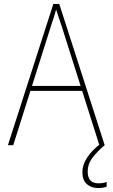

<svg xmlns="http://www.w3.org/2000/svg" viewBox="-20 -735 570 972"><path d="M20 0 250 -715H280L510 0H483L396 -275H134L47 0ZM237 -600 142 -300H388L293 -600Q286 -620 279 -641.5Q272 -663 264 -687Q258 -664 251 -643Q244 -622 237 -600ZM477 217Q442 217 419.5 197Q397 177 397 137Q397 63 492 -10L510 0Q474 30 449 62.5Q424 95 424 134Q424 193 478 193Q503 193 520 186V210Q503 217 477 217Z"/></svg>

Font: Noto Sans Mono Condensed Thin
Style: Regular
Weight: 100
Width: 3
Designer: Monotype Design Team
Foundry: Monotype Imaging Inc.
Version: Version 2.014; ttfautohint (v1.8.4.7-5d5b)